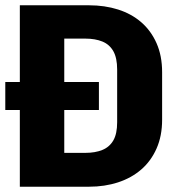

<svg xmlns="http://www.w3.org/2000/svg" viewBox="-21 -706 641 726"><path d="M54 0V-290H-1V-396H54V-686H316Q375 -686 425.5 -670Q476 -654 513 -622Q550 -590 571 -542.5Q592 -495 592 -433V-253Q592 -192 571 -144.5Q550 -97 513 -65Q476 -33 425.5 -16.5Q375 0 316 0ZM222 -128H302Q339 -128 366 -139Q393 -150 407.5 -175Q422 -200 422 -244V-443Q422 -487 407.5 -512.5Q393 -538 366 -549Q339 -560 302 -560H222V-396H353V-290H222Z"/></svg>

Font: Chivo Mono Medium
Style: Bold
Weight: 700
Monospace: yes
Version: Version 1.008